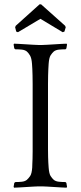

<svg xmlns="http://www.w3.org/2000/svg" viewBox="-20 -862 373 888"><path d="M170 -842 281 -743 284 -736 278 -716 270 -713 167 -775 63 -713 55 -716 50 -736 53 -743 163 -842ZM290 -656 287 -638 283 -634Q267 -634 252.5 -632.5Q238 -631 229 -624Q221 -617 214 -606Q207 -595 205 -567Q204 -553 203.5 -541Q203 -529 202.5 -513Q202 -497 202 -474Q202 -451 202 -415V-231Q202 -195 202 -172.5Q202 -150 202.5 -135Q203 -120 203.5 -109.5Q204 -99 205 -87Q207 -59 214 -48Q221 -37 229 -30Q238 -23 252.5 -21.5Q267 -20 283 -20L287 -16L290 2L288 6Q281 6 265 5Q249 4 232 3Q215 2 199 1Q183 0 176 0H157Q150 0 134 1Q118 2 101 3Q84 4 68 5Q52 6 45 6L43 2L46 -16L51 -20Q67 -20 81 -21.5Q95 -23 104 -30Q112 -37 119.5 -48Q127 -59 129 -87Q129 -94 129.5 -103.5Q130 -113 130.5 -127Q131 -141 131 -161Q131 -181 131 -211V-414Q131 -449 131 -473Q131 -497 130.5 -514Q130 -531 129.5 -543Q129 -555 128 -567Q126 -593 119 -605Q112 -617 104 -624Q95 -631 81 -632.5Q67 -634 51 -634L46 -638L43 -656L45 -660Q52 -660 68 -659Q84 -658 101 -657Q118 -656 134 -655Q150 -654 157 -654H176Q183 -654 199 -655Q215 -656 232 -657Q249 -658 265 -659Q281 -660 288 -660Z"/></svg>

Font: Quattrocento
Style: Regular
Weight: 400
Designer: Pablo Impallari
Foundry: Pablo Impallari, Igino Marini, Branda Gallo
Version: Version 2.000